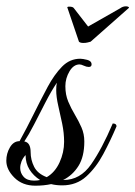

<svg xmlns="http://www.w3.org/2000/svg" viewBox="-32 -584 428 608"><path d="M80 4Q39 4 13.5 -21.5Q-12 -47 -12 -75Q-12 -98 -0.5 -117.5Q11 -137 30 -137L31 -139Q53 -179 73.5 -220.5Q94 -262 119 -309Q140 -348 164.5 -373Q189 -398 222 -398Q230 -398 244 -394.5Q258 -391 258 -380Q258 -372 249 -372Q242 -372 233.5 -376Q225 -380 220 -380Q201 -380 188 -358Q175 -336 175 -311Q175 -284 184 -262.5Q193 -241 205 -221Q217 -201 226 -180.5Q235 -160 235 -136Q235 -88 216.5 -58.5Q198 -29 168 -14H169Q222 -14 256.5 -63.5Q291 -113 325 -193Q337 -193 337 -184Q318 -139 295 -96Q272 -53 241 -25Q210 3 165 3Q146 3 130 -1Q107 4 80 4ZM65 -102Q65 -78 76 -56Q87 -34 116 -23Q142 -38 156.5 -69.5Q171 -101 171 -135Q171 -163 165 -192Q159 -221 152.5 -249Q146 -277 146 -299Q146 -306 146.5 -311.5Q147 -317 148 -322Q130 -295 111.5 -259Q93 -223 76 -190Q59 -157 45 -136Q65 -133 65 -102ZM32 -52Q32 -36 43 -24Q54 -12 76 -12Q86 -12 95 -14Q74 -27 61.5 -47Q49 -67 49 -93Q40 -83 36 -72.5Q32 -62 32 -52ZM232 -448Q222 -448 218 -452L182 -558Q182 -559 181.5 -559.5Q181 -560 181 -560Q181 -563 187 -563Q199 -563 202 -558L247 -500L349 -558Q357 -564 367 -564Q372 -564 375 -562Q378 -560 375 -558L255 -452Q251 -451 245.5 -449.5Q240 -448 232 -448Z"/></svg>

Font: Great Vibes
Style: Regular
Weight: 400
Designer: Robert E. Leuschke, Viktoriya Grabowska, Viviana Monsalve, Eben Sorkin
Foundry: Robert E. Leuschke
Version: Version 1.103; ttfautohint (v1.8.4.7-5d5b)